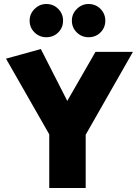

<svg xmlns="http://www.w3.org/2000/svg" viewBox="-20 -939 694 959"><path d="M644 -680H457L316 -435L184 -694L10 -646L226 -268V0H408V-266ZM295 -836Q295 -870 271 -894.5Q247 -919 211 -919Q178 -919 153 -894.5Q128 -870 128 -836Q128 -801 152.5 -777Q177 -753 211 -753Q247 -753 271 -777Q295 -801 295 -836ZM506 -836Q506 -870 482 -894.5Q458 -919 422 -919Q389 -919 364 -894.5Q339 -870 339 -836Q339 -801 363.5 -777Q388 -753 422 -753Q458 -753 482 -777Q506 -801 506 -836Z"/></svg>

Font: Catamaran
Style: Regular
Weight: 900
Designer: Pria Ravichandran
Version: Version 1.001;PS 001.000;hotconv 1.0.70;makeotf.lib2.5.58329